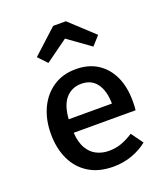

<svg xmlns="http://www.w3.org/2000/svg" viewBox="-146 -903 893 1020"><g transform="rotate(-20 300.0 -393.0)"><path d="M182 -228Q185.5 -174 205 -139.8Q224.5 -105.5 256.2 -89.5Q288 -73.5 326 -73.5Q365 -73.5 398 -85.5Q431 -97.5 464.5 -119.5L513 -52.5Q476 -22.5 426.5 -4.5Q377 13.5 320.5 13.5Q238.5 13.5 181.8 -21.5Q125 -56.5 95.5 -119Q66 -181.5 66 -263.5Q66 -343 95 -405.8Q124 -468.5 178 -505.2Q232 -542 307 -542Q377.5 -542 428.2 -510Q479 -478 506.8 -419.2Q534.5 -360.5 534.5 -278Q534.5 -264.5 533.8 -251.2Q533 -238 532 -228ZM308 -459Q255.5 -459 221.2 -421.5Q187 -384 181.5 -304.5H426Q424.5 -379 394.2 -419Q364 -459 308 -459ZM182.5 -622.5 135.5 -672.5 273.5 -799H345.5L482 -672.5L437 -622.5L309.5 -714Z"/></g></svg>

Font: Fira Code Light Medium
Style: Regular
Weight: 500
Monospace: yes
Version: Version 5.002